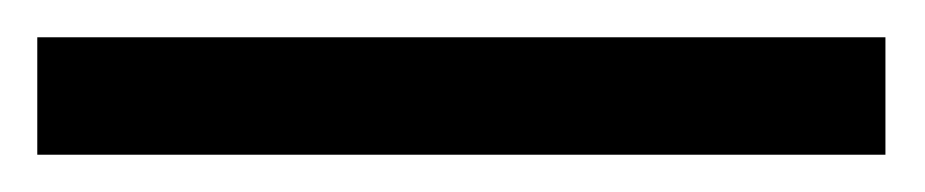

<svg xmlns="http://www.w3.org/2000/svg" viewBox="-20 46 496 103"><path d="M0 129V66H455V129Z"/></svg>

Font: Archivo Narrow SemiBold
Style: Regular
Weight: 600
Designer: Hector Gatti
Foundry: Omnibus-Type
Version: Version 3.002